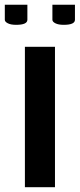

<svg xmlns="http://www.w3.org/2000/svg" viewBox="-20 -778 332 798"><path d="M83.5 0V-583.5H208.5V0ZM197.8 -758.3H291.5V-695.8Q291.5 -674.8 244.6 -674.8Q222.7 -674.8 210.2 -681.2Q197.8 -687.5 197.8 -695.8ZM0 -758.3H93.8V-695.8Q93.8 -674.8 46.9 -674.8Q24.9 -674.8 12.5 -681.2Q0 -687.5 0 -695.8Z"/></svg>

Font: Resagnicto
Style: Bold
Weight: 700
Version: Version 0.9991